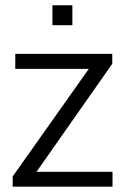

<svg xmlns="http://www.w3.org/2000/svg" viewBox="-20 -704 505 724"><path d="M27.8 0V-38.6L314.9 -444.3H37.6V-501H403.3V-463.4L117.7 -56.2H404.3V0ZM177.7 -608.9V-684.1H252.9V-608.9Z"/></svg>

Font: Ride Light
Style: Regular
Weight: 300
Version: Version 3.000